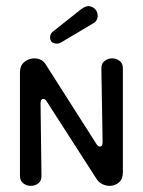

<svg xmlns="http://www.w3.org/2000/svg" viewBox="-20 -595 465 625"><path d="M80 10Q67 10 56 2Q45 -6 45 -22V-359Q45 -382 59.5 -393.5Q74 -405 91 -405Q117 -405 129 -385L294 -126Q299 -118 305 -118Q314 -118 314 -132L310 -373Q310 -389 321 -397Q332 -405 345 -405Q358 -405 369 -397Q380 -389 380 -373V-34Q380 -12 367 -1Q354 10 337 10Q325 10 313.5 4.5Q302 -1 294 -13L132 -265Q127 -273 121 -273Q112 -273 112 -259L115 -22Q115 -6 104.5 2Q94 10 80 10ZM152 -492 244 -565Q248 -568 254.5 -571.5Q261 -575 268 -575Q280 -575 289 -566Q298 -557 298 -543Q298 -528 285 -520L179 -457Q176 -456 173.5 -454.5Q171 -453 166 -453Q143 -453 143 -474Q143 -485 152 -492Z"/></svg>

Font: Dongle
Style: Regular
Weight: 400
Designer: Yanghee Ryu
Foundry: Yanghee Ryu
Version: Version 2.000